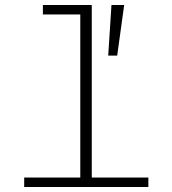

<svg xmlns="http://www.w3.org/2000/svg" viewBox="-20 -750 690 770"><path d="M302 0V-730H348V0ZM77 0V-38H575V0ZM152 -692V-730H325V-692ZM414 -527 427 -730H478L450 -527Z"/></svg>

Font: Azeret Mono Thin Thin
Style: Regular
Weight: 250
Version: Version 1.002